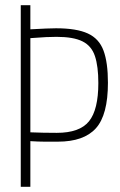

<svg xmlns="http://www.w3.org/2000/svg" viewBox="-20 -720 463 740"><path d="M60 0V-700H97V-607Q135 -609 157 -610Q179 -611 196 -611Q275 -611 318.5 -591Q362 -571 379 -525Q396 -479 396 -401Q396 -277 349.5 -225.5Q303 -174 203 -174Q174 -174 151 -174Q128 -174 97 -176V0ZM199 -208Q287 -208 323 -252.5Q359 -297 359 -400Q359 -464 346 -503.5Q333 -543 298 -560.5Q263 -578 198 -578Q180 -578 158 -577Q136 -576 97 -573V-210Q126 -209 147.5 -208.5Q169 -208 199 -208Z"/></svg>

Font: Georama SemiCondensed ExtraLight
Style: Regular
Weight: 200
Width: 4
Designer: Jean-Baptiste Levee
Foundry: Production Type
Version: Version 1.000